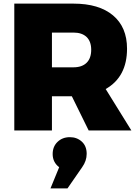

<svg xmlns="http://www.w3.org/2000/svg" viewBox="-20 -721 765 1061"><path d="M59 0V-701H386Q527 -701 604.5 -636Q682 -571 682 -452Q682 -296 564 -229L706 0H470L377 -189H267V0ZM259 320 307 203Q271 176 271 130Q271 89 298 63Q325 37 366 37Q405 37 432 61.5Q459 86 459 129Q459 168 434 203L353 320ZM267 -349H386Q433 -349 458.5 -374Q484 -399 484 -446Q484 -492 458.5 -516.5Q433 -541 386 -541H267Z"/></svg>

Font: Trueno
Style: ExBd
Weight: 800
Designer: Julieta Ulanovsky
Foundry: Julieta Ulanovsky
Version: Version 3.001b